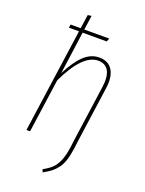

<svg xmlns="http://www.w3.org/2000/svg" viewBox="-170 -816 822 1091"><g transform="rotate(20 240.5 -270.5)"><path d="M311 -528.8Q367.2 -528.8 391.8 -488Q416.5 -447.3 405.8 -376L358.9 -41L353 5.9Q346.7 49.8 337.2 79.3Q327.6 108.9 311.5 130.1Q295.4 151.4 278.1 164.8Q260.7 178.2 231 194.8L224.1 178.2Q258.3 159.2 277.1 141.1Q295.9 123 309.8 90.8Q323.7 58.6 331.1 5.9L336.9 -41L383.8 -374Q393.6 -440.9 374.8 -475.3Q356 -509.8 311 -509.8Q217.8 -509.8 129.9 -325.2L84 0H62L150.9 -628.9H89.8L92.8 -648.9H153.8L166 -732.9L188 -735.8L175.8 -648.9H326.2L318.8 -628.9H172.9L137.2 -371.1Q175.8 -448.2 218 -488.5Q260.3 -528.8 311 -528.8Z"/></g></svg>

Font: Fira Sans Compressed Thin
Style: Italic
Weight: 100
Width: 3
Italic angle: -8°
Designer: Carrois Corporate & Edenspiekermann AG
Foundry: Carrois Corporate GbR & Edenspiekermann AG
Version: Version 4.203;PS 004.203;hotconv 1.0.88;makeotf.lib2.5.64775